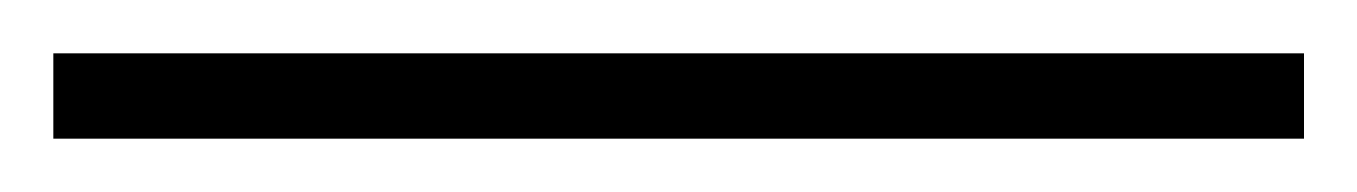

<svg xmlns="http://www.w3.org/2000/svg" viewBox="-25 63 509 72"><path d="M-5 115V83H464V115Z"/></svg>

Font: Noto Serif Hentaigana ExtraLight
Style: Regular
Weight: 200
Designer: Kazuhiro Yamada
Foundry: nipponia
Version: Version 1.000